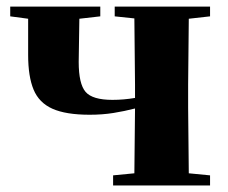

<svg xmlns="http://www.w3.org/2000/svg" viewBox="-20 -566 695 586"><path d="M330.1 -516.1V-545.9H621.1V-516.1L556.2 -508.8L554.2 -308.1V-237.8L556.2 -37.1L621.1 -30.8V0H325.2V-30.8L390.1 -37.1L392.1 -234.9Q359.9 -226.6 326.2 -221.2Q292.5 -215.8 253.9 -215.8Q181.2 -215.8 140.1 -234.1Q99.1 -252.4 82.5 -292.5Q65.9 -332.5 65.9 -397.9V-508.8L11.2 -516.1V-545.9H286.1V-516.1L222.2 -508.8L220.2 -377Q220.2 -310.1 241.2 -285.6Q262.2 -261.2 323.2 -261.2Q357.4 -261.2 392.1 -267.1V-308.1L390.1 -509.8Z"/></svg>

Font: Source Han Serif TW Heavy
Style: Regular
Weight: 900
Designer: Ryoko NISHIZUKA Ë•øÂ°öÊ∂ºÂ≠ê (kana & ideographs); Frank Grie√ühammer (Latin, Greek & Cyrillic); Wenlong ZHANG Âº†ÊñáÈæô 
Foundry: Adobe
Version: Version 2.003;hotconv 1.1.1;makeotfexe 2.6.0